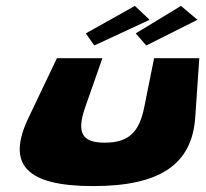

<svg xmlns="http://www.w3.org/2000/svg" viewBox="-20 -613 696 650"><path d="M436.7 -593 486.5 -546 299.2 -459 270.5 -500ZM592.7 -593 648.5 -546 475.2 -459 439.5 -500ZM76.9 -215C0.7 -57 67.4 17 295.4 17C522.4 17 629.7 -57 640.9 -215L654.7 -416H501.7L468.1 -249C451.2 -165 414.9 -130 334.9 -130C255.9 -130 239.2 -165 268.1 -249L326.7 -416H172.7Z"/></svg>

Font: Hussar Milosc
Style: Obl
Weight: 700
Foundry: Cannot Into Space Fonts
Version: Version 1.02